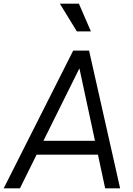

<svg xmlns="http://www.w3.org/2000/svg" viewBox="-47 -1019 719 1039"><path d="M-27 0 349 -745H435L603 0H522L483 -182H151L61 0ZM188 -257H467L375 -685L399 -682ZM369 -849 277 -999H380L445 -849Z"/></svg>

Font: Plus Jakarta Sans
Style: Italic
Weight: 400
Italic angle: -8°
Designer: Gumpita Rahayu
Foundry: Tokotype
Version: Version 2.006